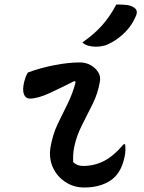

<svg xmlns="http://www.w3.org/2000/svg" viewBox="-20 -822 640 855"><path d="M104 -499Q157 -519 220.5 -531.5Q284 -544 336 -544Q362 -544 383.5 -532Q405 -520 417 -501Q429 -482 425 -460Q417 -409 393.5 -361Q370 -313 346 -266.5Q322 -220 311 -170Q307 -150 306 -133.5Q305 -117 306 -100Q323 -83 350 -83Q399 -83 442 -104.5Q485 -126 531 -180H537Q539 -167 538.5 -151Q538 -135 533 -116Q520 -60 487 -30Q467 -11 433 1Q399 13 355 13Q308 13 270.5 -12Q233 -37 215 -77.5Q197 -118 205 -167Q215 -224 237 -270Q259 -316 281.5 -361Q304 -406 317 -457L311 -461Q254 -432 201 -407.5Q148 -383 113 -383Q94 -383 86.5 -402.5Q79 -422 88 -459Q91 -470 94.5 -479.5Q98 -489 104 -499ZM498 -802Q525 -802 543 -800Q561 -798 574 -790Q599 -777 583 -746Q567 -709 538 -679.5Q509 -650 477 -633Q458 -622 441.5 -618Q425 -614 407 -614Q389 -614 373 -618.5Q357 -623 347 -633Q400 -670 435 -709.5Q470 -749 498 -802Z"/></svg>

Font: Recursive Mn Csl St Med
Style: Italic
Weight: 500
Italic angle: -15°
Monospace: yes
Version: Version 1.079;hotconv 1.0.112;makeotfexe 2.5.65598; ttfautoh